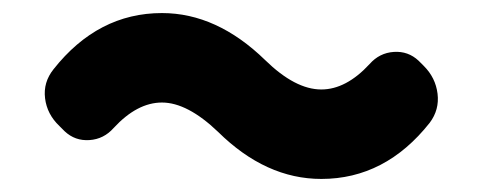

<svg xmlns="http://www.w3.org/2000/svg" viewBox="-20 -447 734 294"><path d="M79 -246 71 -254Q52 -272 49 -296.5Q46 -321 62 -341Q130 -427 228 -427Q312 -427 386 -355Q432 -310 472 -310Q510 -310 546 -349Q561 -366 583 -367.5Q605 -369 621 -354L629 -346Q647 -328 650 -303.5Q653 -279 638 -259Q570 -173 472 -173Q387 -173 314 -245Q267 -290 228 -290Q190 -290 154 -251Q139 -234 117 -232.5Q95 -231 79 -246Z"/></svg>

Font: Rounded Mplus 1c ExtraBold
Style: Regular
Weight: 800
Version: Version 1.059.20150529